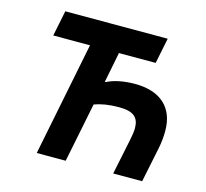

<svg xmlns="http://www.w3.org/2000/svg" viewBox="-101 -814 999 929"><g transform="rotate(15 398.0 -349.0)"><path d="M159 0H304L364 -298C398 -310 434 -317 488 -317C560 -317 587 -292 587 -238C587 -221 583 -199 579 -179L542 0H687L723 -175C730 -209 732 -238 732 -264C732 -380 661 -446 532 -446C472 -446 423 -434 393 -418H388L418 -570H602L628 -698H115L89 -570H273Z"/></g></svg>

Font: LVC Sans
Style: Bold Italic
Weight: 700
Italic angle: -11.31°
Designer: Mike Abbink, Paul van der Laan, Pieter van Rosmalen
Foundry: Bold Monday
Version: Version 3.0